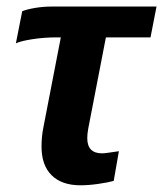

<svg xmlns="http://www.w3.org/2000/svg" viewBox="-20 -548 491 578"><path d="M151.9 -435.5Q112.3 -435.5 76.9 -429.9Q41.5 -424.3 27.8 -417.5L46.9 -514.2Q61 -520 85.9 -524.2Q110.8 -528.3 136.2 -528.3H451.2L433.1 -435.5H298.8L245.6 -160.6Q242.7 -144.5 242.7 -132.3Q242.7 -86.4 287.1 -86.4Q293.9 -86.4 305.4 -88.1Q316.9 -89.8 337.9 -92.8L322.3 -3.4Q304.7 1.5 275.9 5.6Q247.1 9.8 222.2 9.8Q166 9.8 135.5 -20.3Q105 -50.3 105 -106.9Q105 -137.2 110.8 -165.5L163.1 -435.5Z"/></svg>

Font: Arimo
Style: Italic
Weight: 400
Italic angle: -12°
Designer: Steve Matteson
Foundry: Monotype Imaging Inc.
Version: Version 1.33